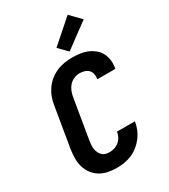

<svg xmlns="http://www.w3.org/2000/svg" viewBox="-237 -1103 1075 1222"><g transform="rotate(-30 300.0 -492.5)"><path d="M251 8Q218 8 186.5 1.5Q155 -5 129 -21Q103 -37 84.5 -62Q66 -87 57.5 -117Q49 -147 49.5 -179.5Q50 -212 55 -245L104 -538Q108 -566 118.5 -594Q129 -622 146.5 -647Q164 -672 188 -691Q212 -710 239.5 -722Q267 -734 296 -738.5Q325 -743 353 -743Q382 -743 410 -739.5Q438 -736 462.5 -726Q487 -716 508.5 -699Q530 -682 542.5 -659Q555 -636 559 -608Q563 -580 558 -552L557 -543H425V-547Q428 -565 424 -582.5Q420 -600 408 -611.5Q396 -623 379 -628Q362 -633 344 -633Q324 -633 303 -624Q282 -615 267.5 -598.5Q253 -582 245 -561.5Q237 -541 234 -520L185 -227Q183 -212 182 -197.5Q181 -183 183.5 -168.5Q186 -154 192 -141.5Q198 -129 208 -119.5Q218 -110 232 -106Q246 -102 261 -102Q279 -102 297 -107.5Q315 -113 330.5 -126Q346 -139 355 -156.5Q364 -174 366 -192H498Q494 -165 483 -137.5Q472 -110 454 -86Q436 -62 412.5 -43Q389 -24 362 -12.5Q335 -1 306.5 3.5Q278 8 251 8ZM360 -784 299 -846 466 -993 540 -917Z"/></g></svg>

Font: Iosevka XBd Ex Obl
Style: Regular
Weight: 800
Width: 7
Italic angle: -9°
Monospace: yes
Designer: Belleve Invis
Foundry: Belleve Invis
Version: Version 32.5.0; ttfautohint (v1.8.4)